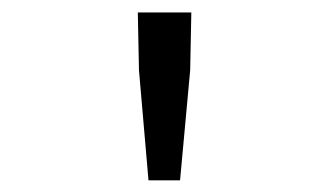

<svg xmlns="http://www.w3.org/2000/svg" viewBox="-20 -790 540 315"><path d="M223.6 -494.1 208 -674.8 206.1 -769.5H293.9L292 -674.8L275.4 -494.1Z"/></svg>

Font: Gen Shin Gothic Monospace Normal
Style: Regular
Weight: 350
Designer: [Source Han Sans]
Ryoko NISHIZUKA  (kana & ideographs); Paul D. Hunt (Latin, Greek & Cyrillic); Wenlong ZHANG  (bopomofo
Version: Version 1.002.20150607